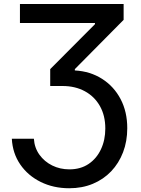

<svg xmlns="http://www.w3.org/2000/svg" viewBox="-20 -748 719 982"><path d="M40.5 -38.6H153.3Q156.2 7.8 181.6 43.2Q207 78.6 247.1 98.4Q287.1 118.2 335 118.2Q392.1 118.2 433.1 90.6Q474.1 63 496.3 15.6Q518.6 -31.7 518.6 -90.8Q518.6 -157.2 490.7 -206.1Q462.9 -254.9 413.6 -281.5Q364.3 -308.1 300.3 -308.1H236.8V-394.5L465.8 -624.5V-630.4H82V-727.5H612.3V-646.5L362.8 -394.5V-387.7Q441.9 -383.3 502.4 -344.5Q563 -305.7 596.9 -241Q630.9 -176.3 630.9 -92.3Q630.9 -25.4 609.4 30.8Q587.9 86.9 548.6 128.2Q509.3 169.4 454.8 192.1Q400.4 214.8 334 214.8Q253.4 214.8 188.2 182.6Q123 150.4 83.7 93.3Q44.4 36.1 40.5 -38.6Z"/></svg>

Font: Inter 17pt Medium
Style: Regular
Weight: 500
Version: Version 4.001;git-66647c0bb